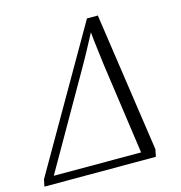

<svg xmlns="http://www.w3.org/2000/svg" viewBox="-152 -809 853 905"><g transform="rotate(-15 274.5 -357.0)"><path d="M-46 0 -39 -34 353 -714H406L505 -35L498 0ZM10 -38H436L373 -483Q368 -526 362.5 -568Q357 -610 354 -646Q337 -614 314.5 -572Q292 -530 270 -492Z"/></g></svg>

Font: Noto Serif SemiCondensed Light
Style: Italic
Weight: 300
Width: 4
Italic angle: -12°
Designer: Monotype Design Team
Foundry: Monotype Imaging Inc.
Version: Version 2.013; ttfautohint (v1.8.4.7-5d5b)